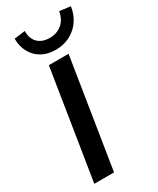

<svg xmlns="http://www.w3.org/2000/svg" viewBox="-234 -1009 890 1079"><g transform="rotate(-30 211.5 -469.5)"><path d="M38 0 150 -705H278L166 0ZM227 -760Q176 -760 138 -781.5Q100 -803 79 -841.5Q58 -880 58 -930L129 -939Q128 -890 155.5 -862.5Q183 -835 232 -835Q280 -835 312 -862.5Q344 -890 352 -939L423 -930Q411 -852 357.5 -806Q304 -760 227 -760Z"/></g></svg>

Font: Nunito Sans 12pt
Style: Bold Italic
Weight: 700
Italic angle: -9°
Designer: Vernon Adams
Foundry: Vernon Adams
Version: Version 3.101;gftools[0.9.27]